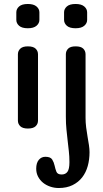

<svg xmlns="http://www.w3.org/2000/svg" viewBox="-20 -636 520 965"><path d="M171 -30Q171 -13 159 -1.5Q147 10 120 10Q94 10 82 -1.5Q70 -13 70 -30V-363Q70 -380 82 -391.5Q94 -403 120 -403Q147 -403 159 -391.5Q171 -380 171 -363ZM120 -494Q90 -494 76 -506.5Q62 -519 62 -536V-574Q62 -591 76 -603.5Q90 -616 120 -616Q149 -616 163.5 -603.5Q178 -591 178 -574V-536Q178 -519 163.5 -506.5Q149 -494 120 -494ZM360 -494Q330 -494 316 -506.5Q302 -519 302 -536V-574Q302 -591 316 -603.5Q330 -616 360 -616Q389 -616 403.5 -603.5Q418 -591 418 -574V-536Q418 -519 403.5 -506.5Q389 -494 360 -494ZM311 -363Q311 -380 322.5 -391.5Q334 -403 360 -403Q387 -403 398.5 -391.5Q410 -380 410 -363V-44Q410 -20 413 4Q416 28 420 50.5Q424 73 427 93Q430 113 430 129Q430 166 421 198.5Q412 231 393 255.5Q374 280 344.5 294.5Q315 309 275 309Q253 309 232.5 302Q212 295 196.5 282.5Q181 270 171.5 252Q162 234 162 212Q162 183 175 167.5Q188 152 208 152Q234 152 242.5 166Q251 180 254.5 196.5Q258 213 263.5 227Q269 241 290 241Q309 241 319 227.5Q329 214 329 179Q329 150 326 124Q323 98 320 71Q317 44 314 15Q311 -14 311 -50Z"/></svg>

Font: Sofadi One
Style: Regular
Weight: 400
Designer: Botjo Nikoltchev
Foundry: Botjo Nikoltchev
Version: Version 1.002